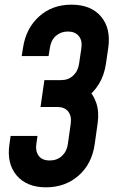

<svg xmlns="http://www.w3.org/2000/svg" viewBox="-20 -786 500 822"><path d="M177 16Q94.5 16 51.2 -35Q8 -86 20.5 -169L25.5 -204H140.5L135.5 -169Q131 -139.5 145.5 -119.2Q160 -99 193 -99Q224 -99 245 -118.2Q266 -137.5 270.5 -169L283 -258Q287 -289.5 271.8 -308.8Q256.5 -328 225 -328H153.5L170 -443H241.5Q272.5 -443 293.2 -462.2Q314 -481.5 318.5 -513L328.5 -581Q333 -612.5 317.2 -631.8Q301.5 -651 270.5 -651Q241 -651 219.8 -632.8Q198.5 -614.5 193.5 -581L188 -546H73L78.5 -581Q91 -664.5 147 -715.2Q203 -766 286 -766Q369.5 -766 412.5 -715.2Q455.5 -664.5 443.5 -581L433.5 -513Q426.5 -464 403 -425.8Q379.5 -387.5 344.5 -364.5L350.5 -408.5Q379 -384 392 -345.8Q405 -307.5 398 -258L385.5 -169Q373.5 -84 316.2 -34Q259 16 177 16Z"/></svg>

Font: Mohave Light SemiBold
Style: Italic
Weight: 600
Italic angle: -8°
Version: Version 2.003